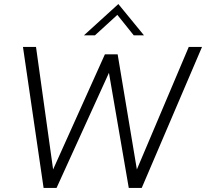

<svg xmlns="http://www.w3.org/2000/svg" viewBox="-20 -929 1018 949"><path d="M93.5 -697H158L242.5 -91.5L498.5 -660.5H561.5L656.5 -91.5L913 -697H978.5L680.5 0H616.5L518.5 -569L259.5 0H195.5ZM565 -909 691.5 -754.5H641L560 -855.5L449.5 -754.5H395Z"/></svg>

Font: HK Grotesk Light
Style: Italic
Weight: 300
Italic angle: -16°
Designer: Alfredo Marco Pradil
Foundry: Hanken Design Co.
Version: Version 3.001